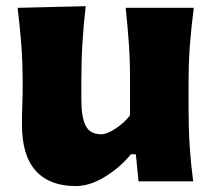

<svg xmlns="http://www.w3.org/2000/svg" viewBox="-20 -593 700 628"><path d="M227.5 15.6Q142.1 15.6 96.9 -34.4Q51.8 -84.5 51.8 -185.1Q51.8 -222.7 53 -250.7Q54.2 -278.8 54.2 -309.6Q54.2 -390.1 49.6 -448.5Q44.9 -506.8 37.6 -567.4L260.3 -572.8Q253.4 -512.7 249.8 -454.6Q246.1 -396.5 246.1 -334V-266.1Q246.1 -209.5 260.3 -181.6Q274.4 -153.8 311.5 -153.8Q329.6 -153.8 358.2 -172.6Q386.7 -191.4 405.3 -215.8V-334Q405.3 -396.5 401.4 -451.7Q397.5 -506.8 391.1 -567.4H613.8Q606 -506.8 601.3 -448.5Q596.7 -390.1 596.7 -309.6V-244.6Q596.7 -173.8 600.3 -116.9Q604 -60.1 611.8 0H433.1L424.3 -88.4H408.2Q373 -45.4 323.5 -14.9Q273.9 15.6 227.5 15.6Z"/></svg>

Font: Pinar DS1 ExtraBold
Style: Regular
Weight: 800
Designer: Amin Abedi
Version: Version 3.000